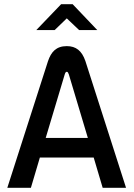

<svg xmlns="http://www.w3.org/2000/svg" viewBox="-20 -900 640 920"><path d="M210 -607 15 0H128L171 -145H429L472 0H584L389 -608C372 -657 344 -679 300 -679C249 -679 225 -651 210 -607ZM154 -756H242L300 -812L359 -756H446L328 -880H273ZM199 -239 290 -543C293 -553 296 -556 300 -556C305 -556 307 -551 310 -543L401 -239Z"/></svg>

Font: LT Wave Mono Medium
Style: Regular
Weight: 500
Designer: Daniel Lyons
Version: Version 2.5 (Glyphs App)